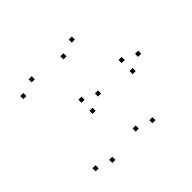

<svg xmlns="http://www.w3.org/2000/svg" viewBox="-129 -696 879 879"><g transform="rotate(-45 310.0 -256.5)"><path d="M519.5 -208.3V-228.3H499.5V-208.3ZM593.3 -246.5V-266.5H573.3V-246.5ZM424.7 -507V-527H404.7V-507ZM343.3 -480V-500H323.3V-480ZM593.3 -246.5V-266.5H573.3V-246.5ZM519.8 -279.7V-299.7H499.8V-279.7ZM343.3 -12.2V-32.2H323.3V-12.2ZM424.7 14.7V-5.3H404.7V14.7ZM261.2 -209.7V-229.7H241.2V-209.7ZM335 -247.8V-267.8H315V-247.8ZM166.3 -508.3V-528.3H146.3V-508.3ZM85 -481.3V-501.3H65V-481.3ZM335 -247.8V-267.8H315V-247.8ZM261.5 -281V-301H241.5V-281ZM85 -13.5V-33.5H65V-13.5ZM166.3 13.3V-6.7H146.3V13.3Z"/></g></svg>

Font: Monaspace Krypton Dots Var
Style: Regular
Weight: 400
Designer: Riley Cran and the Lettermatic Team
Version: Version 1.100 (Monaspace Krypton Dots)